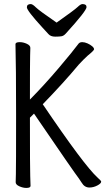

<svg xmlns="http://www.w3.org/2000/svg" viewBox="-20 -912 540 943"><path d="M131 -892Q140 -892 156 -876Q172 -860 258 -801Q346 -863 361 -877.5Q376 -892 385 -892Q405 -892 405 -877Q405 -859 303 -747Q293 -736 282.5 -734Q272 -732 251 -732Q229 -732 218 -744.5Q207 -757 189 -776Q112 -860 112 -876Q112 -892 131 -892ZM109 11Q93 11 75 3Q57 -5 57 -17Q57 -29 58 -56.5Q59 -84 59 -351Q59 -587 56 -695Q56 -705 77 -705Q94 -705 111.5 -697Q129 -689 129 -677Q129 -665 128 -639.5Q127 -614 127 -423Q199 -496 268.5 -578Q338 -660 367 -699Q373 -705 384 -705Q396 -705 409.5 -699Q423 -693 432.5 -685Q442 -677 442 -670Q442 -664 411 -639Q391 -621 367 -595Q293 -506 190 -400Q393 -100 459 -40Q477 -24 477 -20Q477 -11 458 -1Q439 9 419 9Q395 9 381 -15Q375 -25 367 -36Q347 -61 147 -354L127 -334Q127 -77 128.5 -46.5Q130 -16 130 1Q130 11 109 11Z"/></svg>

Font: Moon Stars Kai T HW
Style: Regular
Weight: 400
Designer: GuiWonder
Version: Version 1.101